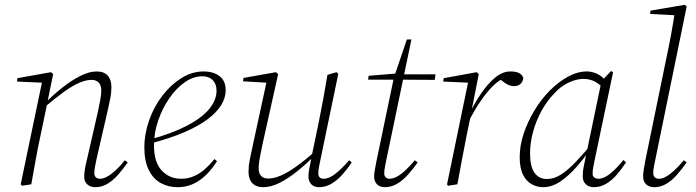

<svg xmlns="http://www.w3.org/2000/svg" viewBox="-20 -766 2894 798"><path d="M72 6 66 0 156 -431 164 -422 51 -427 52 -441 192 -466 201 -458 177 -341 176 -335 148 -201Q137 -151 128.5 -102.5Q120 -54 110 0ZM376 12Q356 12 343 0.5Q330 -11 330 -30Q330 -44 332.5 -60.5Q335 -77 340 -97L387 -302Q392 -326 396.5 -349.5Q401 -373 401 -390Q401 -412 390 -423Q379 -434 361 -434Q337 -434 308.5 -421.5Q280 -409 244 -383Q208 -357 160 -316L158 -332H162Q199 -370 238 -401Q277 -432 314 -450.5Q351 -469 381 -469Q413 -469 428 -451.5Q443 -434 443 -405Q443 -382 439 -360.5Q435 -339 429 -313L381 -104Q378 -89 375 -73.5Q372 -58 372 -46Q372 -35 378.5 -29Q385 -23 396 -23Q417 -23 444.5 -44.5Q472 -66 499 -100L511 -91Q492 -64 471 -40Q450 -16 426.5 -2Q403 12 376 12Z M718 12Q680 12 648.5 -5Q617 -22 598.5 -59Q580 -96 580 -152Q580 -210 600 -266.5Q620 -323 655 -368.5Q690 -414 734 -441.5Q778 -469 826 -469Q867 -469 892.5 -449.5Q918 -430 918 -391Q918 -360 899.5 -329.5Q881 -299 843 -270.5Q805 -242 746 -216.5Q687 -191 606 -170L603 -186Q697 -212 758 -244Q819 -276 849.5 -313Q880 -350 880 -389Q880 -417 864 -433Q848 -449 821 -449Q784 -449 748.5 -424.5Q713 -400 684 -358Q655 -316 637.5 -265Q620 -214 620 -161Q620 -92 652 -57.5Q684 -23 733 -23Q761 -23 785.5 -33.5Q810 -44 831.5 -63Q853 -82 871 -105L882 -96Q867 -72 849 -52Q831 -32 810.5 -17.5Q790 -3 767 4.5Q744 12 718 12Z M1074 12Q1054 12 1040.5 4.5Q1027 -3 1020 -17.5Q1013 -32 1013 -53Q1013 -77 1018 -102Q1023 -127 1029 -154L1089 -431L1095 -422L990 -428L992 -442L1127 -466L1136 -458L1071 -166Q1068 -149 1064 -131Q1060 -113 1057.5 -96Q1055 -79 1055 -67Q1055 -46 1065 -35Q1075 -24 1095 -24Q1118 -24 1146.5 -36Q1175 -48 1212 -74.5Q1249 -101 1297 -143L1301 -128H1296Q1256 -87 1217 -55.5Q1178 -24 1142 -6Q1106 12 1074 12ZM1306 12Q1285 12 1273.5 -0.5Q1262 -13 1262 -33Q1262 -45 1265 -63Q1268 -81 1275 -113V-115L1305 -259Q1315 -308 1323.5 -355Q1332 -402 1341 -455L1379 -466L1386 -459L1312 -103Q1309 -88 1306 -73Q1303 -58 1303 -45Q1303 -34 1309 -28.5Q1315 -23 1325 -23Q1348 -23 1375 -44.5Q1402 -66 1431 -100L1442 -91Q1424 -64 1402.5 -40Q1381 -16 1357 -2Q1333 12 1306 12Z M1510 -435 1512 -451 1634 -461V-457H1790L1787 -434L1634 -435H1632ZM1579 12Q1559 12 1547 0Q1535 -12 1535 -32Q1535 -44 1538 -60.5Q1541 -77 1545 -98L1617 -443L1671 -602H1690L1586 -103Q1583 -88 1580 -73Q1577 -58 1577 -45Q1577 -35 1583 -29Q1589 -23 1598 -23Q1614 -23 1631 -32.5Q1648 -42 1667 -60Q1686 -78 1704 -100L1716 -91Q1697 -64 1675.5 -40Q1654 -16 1630 -2Q1606 12 1579 12Z M1927 -261 1921 -287H1928Q1952 -337 1980 -378Q2008 -419 2038.5 -444Q2069 -469 2101 -469Q2123 -469 2136 -463Q2149 -457 2155 -443Q2154 -428 2144 -418Q2134 -408 2117 -408Q2103 -408 2091 -414Q2079 -420 2064 -432L2051 -443L2079 -449V-443Q2053 -433 2027.5 -407.5Q2002 -382 1977 -345Q1952 -308 1927 -261ZM1838 0 1927 -431 1934 -422 1822 -427 1824 -441 1961 -466 1970 -458 1938 -297 1937 -288 1919 -201Q1909 -151 1900 -102.5Q1891 -54 1881 0L1842 6Z M2237 12Q2213 12 2190.5 0Q2168 -12 2154 -39.5Q2140 -67 2140 -113Q2140 -161 2156.5 -210.5Q2173 -260 2201 -306.5Q2229 -353 2264.5 -389Q2300 -425 2340 -447Q2380 -469 2419 -469Q2436 -469 2452.5 -463Q2469 -457 2483 -445.5Q2497 -434 2506 -418L2491 -395Q2477 -413 2455 -425.5Q2433 -438 2406 -438Q2384 -438 2362.5 -430.5Q2341 -423 2321.5 -410.5Q2302 -398 2285 -379Q2254 -348 2230.5 -305Q2207 -262 2195 -216Q2183 -170 2183 -129Q2183 -74 2201.5 -48Q2220 -22 2253 -22Q2282 -22 2310 -39.5Q2338 -57 2370.5 -90.5Q2403 -124 2441 -170L2448 -163H2446Q2414 -116 2379.5 -76Q2345 -36 2309.5 -12Q2274 12 2237 12ZM2448 12Q2428 12 2415 0Q2402 -12 2402 -33Q2402 -43 2403 -53.5Q2404 -64 2407.5 -80.5Q2411 -97 2417 -126L2418 -131L2480 -429L2483 -432L2520 -471L2528 -465L2452 -103Q2449 -88 2446 -72.5Q2443 -57 2443 -43Q2443 -34 2450 -28.5Q2457 -23 2467 -23Q2490 -23 2517 -45Q2544 -67 2571 -101L2582 -91Q2564 -64 2543.5 -40Q2523 -16 2499 -2Q2475 12 2448 12Z M2699 12Q2679 12 2666 0.5Q2653 -11 2653 -33Q2653 -45 2655.5 -61Q2658 -77 2662 -98L2751 -531Q2761 -578 2769.5 -624Q2778 -670 2785 -717L2797 -702L2682 -708L2684 -722L2826 -746L2834 -739L2704 -104Q2701 -90 2698 -74.5Q2695 -59 2695 -47Q2695 -35 2701.5 -29Q2708 -23 2719 -23Q2740 -23 2767 -44.5Q2794 -66 2822 -100L2834 -91Q2815 -64 2794 -40Q2773 -16 2749.5 -2Q2726 12 2699 12Z"/></svg>

Font: Source Serif 4 48pt Light
Style: Italic
Weight: 300
Italic angle: -12°
Designer: Frank Grießhammer
Foundry: Adobe Systems Incorporated
Version: Version 4.004;hotconv 1.0.116;makeotfexe 2.5.65601